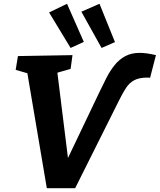

<svg xmlns="http://www.w3.org/2000/svg" viewBox="-20 -996 846 1017"><path d="M228 1 125 -608 63 -626 75 -699 364 -704 354 -631 284 -611 340 -159 507 -509Q525 -547 544 -584Q563 -621 587 -651Q611 -681 643.5 -698.5Q676 -716 720 -716Q755 -716 806 -704L775 -584Q765 -585 764.5 -585Q764 -585 761 -585Q717 -585 691 -571Q665 -557 648 -531Q631 -505 613 -469L378 1ZM354 -742 240 -930 335 -976 424 -774ZM518 -742 411 -934 507 -976 589 -773Z"/></svg>

Font: Bitter
Style: Bold Italic
Weight: 700
Italic angle: -9°
Designer: Sol Matas, and Bitter project Authors
Foundry: Sol Matas
Version: Version 2.001